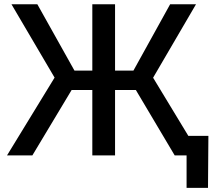

<svg xmlns="http://www.w3.org/2000/svg" viewBox="-20 -748 1023 924"><path d="M533.7 -727.5V0H424.3V-727.5ZM13.7 0 242.7 -374.5 35.2 -727.5H159.7L338.4 -408.2H622.1L798.8 -727.5H923.3L716.8 -374L943.4 0H820.8L633.8 -314.9H324.7L135.7 0ZM877.9 156.2V0H839.8V-94.2H982.9L981 156.2Z"/></svg>

Font: Inter 28pt Medium
Style: Regular
Weight: 500
Designer: Rasmus Andersson
Foundry: rsms
Version: Version 4.001;git-66647c0bb